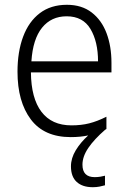

<svg xmlns="http://www.w3.org/2000/svg" viewBox="-20 -562 536 801"><path d="M324 125Q324 177 375 177Q388 177 399.5 175Q411 173 418 171V211Q408 214 395 216.5Q382 219 367 219Q324 219 300 197Q276 175 276 132Q276 98 296 65Q316 32 348 3Q315 10 275 10Q164 10 108.5 -64Q53 -138 53 -263Q53 -346 76.5 -409Q100 -472 146 -507Q192 -542 259 -542Q321 -542 362.5 -510Q404 -478 424.5 -423.5Q445 -369 445 -300V-260H109Q110 -152 153 -95.5Q196 -39 278 -39Q319 -39 352.5 -47.5Q386 -56 424 -75V-24Q422 -22 419 -21Q373 19 348.5 55Q324 91 324 125ZM258 -494Q194 -494 155.5 -446.5Q117 -399 111 -306H389Q389 -388 357.5 -441Q326 -494 258 -494Z"/></svg>

Font: Noto Sans Lao SemiCondensed Light
Style: Regular
Weight: 300
Width: 4
Designer: Monotype Design Team
Foundry: Monotype Imaging Inc.
Version: Version 2.003; ttfautohint (v1.8.4.7-5d5b)